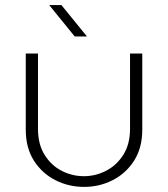

<svg xmlns="http://www.w3.org/2000/svg" viewBox="-20 -720 659 753"><path d="M310 13Q249 13 197 -13.5Q145 -40 113 -90Q81 -140 81 -212V-510H129V-215Q129 -154 155 -112.5Q181 -71 222 -50Q263 -29 309 -29Q355 -29 396.5 -50.5Q438 -72 464 -113.5Q490 -155 490 -215V-510H538V-212Q538 -140 506 -90Q474 -40 422 -13.5Q370 13 310 13ZM273 -577 173 -700H221L321 -577Z"/></svg>

Font: MuseoModerno ExtraLight
Style: Regular
Weight: 200
Designer: Pablo Cosgaya, Héctor Gatti, Marcela Romero, and the Authors of The MuseoModerno Project.
Foundry: Omnibus-Type Team
Version: Version 1.001